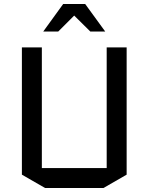

<svg xmlns="http://www.w3.org/2000/svg" viewBox="-20 -938 745 963"><path d="M515.1 -700.2H615.2V-62L499 4.9H206.1L89.8 -62V-700.2H189.9V-95.2H515.1ZM296.9 -918H407.2L507.8 -779.8H433.1L352.1 -859.9L272 -779.8H196.8Z"/></svg>

Font: Quantico
Style: Regular
Weight: 400
Designer: Matt Desmond
Foundry: MADtype
Version: Version 2.002